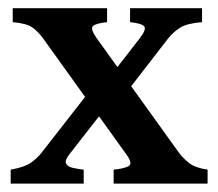

<svg xmlns="http://www.w3.org/2000/svg" viewBox="-20 -437 520 457"><path d="M460.9 -384.3Q424.8 -381.3 408.9 -371.3Q393.1 -361.3 380.4 -345.7L262.2 -192.9L220.7 -227.5L312.5 -345.7Q329.1 -367.2 323.2 -374.3Q317.4 -381.3 289.6 -384.3V-417.5H460.9ZM250.5 0V-33.2Q272.5 -35.2 285.2 -41Q297.9 -46.9 279.8 -70.8L82.5 -345.7Q70.8 -361.8 57.1 -371.6Q43.5 -381.3 10.3 -384.3V-417.5H234.9V-384.3Q207 -381.3 200.9 -374.5Q194.8 -367.7 210.4 -345.7L405.8 -73.7Q415.5 -60.5 429.9 -49.1Q444.3 -37.6 474.1 -33.2V0ZM146 -70.8Q133.8 -55.7 137.2 -48.1Q140.6 -40.5 152.8 -37.6Q165 -34.7 179.2 -33.2V0H5.4V-33.2Q38.6 -39.1 53.7 -49.8Q68.8 -60.5 79.1 -73.7L201.7 -231L242.7 -194.8Z"/></svg>

Font: Dai Banna SIL SemiBold
Style: Regular
Weight: 600
Designer: Victor Gaultney
Foundry: SIL International
Version: Version 4.000